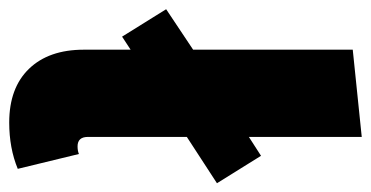

<svg xmlns="http://www.w3.org/2000/svg" viewBox="-236 -586 824 427"><g transform="rotate(90 176.5 -372.0)"><path d="M305 -135 338 1Q292 20 235 20Q158 20 115.5 -24Q73 -68 73 -146V-250L44 -231L-17 -329L73 -389V-744L267 -764V-513L309 -540L370 -442L267 -375V-155Q267 -132 288 -132Q298 -132 305 -135Z"/></g></svg>

Font: Fira Sans Condensed Black
Style: Regular
Weight: 900
Width: 3
Designer: Carrois Corporate & Edenspiekermann AG
Foundry: Carrois Corporate GbR & Edenspiekermann AG
Version: Version 4.203